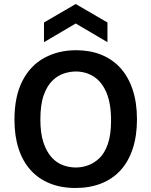

<svg xmlns="http://www.w3.org/2000/svg" viewBox="-20 -923 754 956"><path d="M356 13Q284 13 227.5 -10Q171 -33 132 -76.5Q93 -120 72.5 -183Q52 -246 52 -327Q52 -443 91.5 -520Q131 -597 201 -635Q271 -673 359 -673Q428 -673 484 -650.5Q540 -628 579.5 -584.5Q619 -541 640.5 -476.5Q662 -412 662 -329Q662 -247 641 -183Q620 -119 580.5 -75.5Q541 -32 484 -9.5Q427 13 356 13ZM358 -89Q387 -89 417.5 -99.5Q448 -110 474.5 -135Q501 -160 517 -206Q533 -252 533 -323Q533 -408 510 -462Q487 -516 447 -541.5Q407 -567 357 -567Q330 -567 299.5 -557.5Q269 -548 242 -522.5Q215 -497 198 -450Q181 -403 181 -328Q181 -259 196.5 -213Q212 -167 237 -139.5Q262 -112 293.5 -100.5Q325 -89 358 -89ZM199 -713V-811L357 -903L515 -811V-713L357 -806Z"/></svg>

Font: Bricolage Grotesque SemiBold
Style: Regular
Weight: 600
Designer: Mathieu Triay
Foundry: Atelier Triay
Version: Version 1.000;gftools[0.9.30]